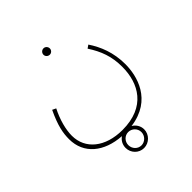

<svg xmlns="http://www.w3.org/2000/svg" viewBox="-223 -761 1130 1130"><g transform="rotate(-45 342.0 -196.0)"><path d="M322 -560C336 -560 348 -572 348 -586C348 -601 336 -613 322 -613C307 -613 295 -601 295 -586C295 -572 307 -560 322 -560ZM50 -128C50 -6 144 70 283 79C262 93 249 117 249 143C249 186 283 221 326 221C368 221 404 186 404 143C404 115 388 90 365 77C559 51 597 -110 597 -206C597 -304 565 -381 524 -442L504 -428C549 -359 573 -295 573 -208C573 -71 504 56 311 56C168 56 76 -20 76 -131C76 -182 93 -247 125 -310L102 -321C59 -231 50 -178 50 -128ZM326 199C296 199 272 174 272 143C272 113 296 88 326 88C356 88 381 113 381 143C381 174 355 199 326 199Z"/></g></svg>

Font: Noto Sans Arabic UI Th
Style: Regular
Weight: 100
Designer: Monotype Design Team, Nadine Chahine and Nizar Qandah
Foundry: Monotype Imaging Inc.
Version: Version 2.010